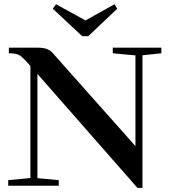

<svg xmlns="http://www.w3.org/2000/svg" viewBox="-20 -892 812 922"><path d="M375 -718.3 233.4 -850.1 249 -871.6 390.6 -793.9 529.8 -871.6 543 -850.1 403.8 -718.3ZM19.5 0V-26.9L126 -37.1V-575.2L118.2 -584Q87.4 -619.1 71.8 -627.7Q56.2 -636.2 22.5 -636.2V-663.1H162.6Q210.4 -663.1 231.4 -639.2L630.4 -190.4V-626L521.5 -636.2V-663.1H754.9V-636.2L664.1 -626.5V10.3H640.1L159.7 -537.1V-36.6L262.2 -26.9V0Z"/></svg>

Font: Elstob 14pt SemiBold
Style: Regular
Weight: 600
Designer: Peter S. Baker
Version: Version 1.015